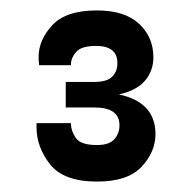

<svg xmlns="http://www.w3.org/2000/svg" viewBox="-20 -730 368 368"><path d="M208 -549Q278 -534 278 -473Q278 -439 251.5 -410.5Q225 -382 166 -382Q102 -382 76 -415Q50 -448 50 -486Q50 -490 50 -494H116Q116 -493 116 -492Q116 -480 125 -466Q134 -452 166 -452Q189 -452 199 -463Q209 -474 209 -490Q209 -524 161 -524H106V-573H161Q185 -573 195 -583Q205 -593 205 -609Q205 -642 164 -642Q136 -642 126 -630.5Q116 -619 116 -607Q116 -606 116 -605H55Q54 -613 54 -621Q54 -653 80 -681.5Q106 -710 166 -710Q219 -710 246.5 -684.5Q274 -659 274 -620Q274 -595 258.5 -576Q243 -557 208 -549Z"/></svg>

Font: Syne Modified
Style: Bold
Weight: 700
Designer: Lucas Descroix
Foundry: Bonjour Monde
Version: Version 2.200